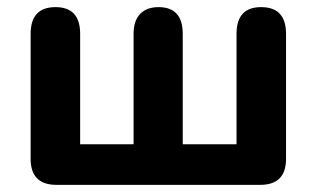

<svg xmlns="http://www.w3.org/2000/svg" viewBox="-20 -519 889 539"><path d="M139 0Q66 0 66 -73V-424Q66 -499 136 -499Q205 -499 205 -424V-114H355V-424Q355 -461 373.5 -480Q392 -499 425 -499Q493 -499 493 -424V-114H644V-424Q644 -499 713 -499Q783 -499 783 -424V-73Q783 0 710 0Z"/></svg>

Font: Chiron GoRound TC
Style: Bold
Weight: 700
Designer: Ryoko NISHIZUKA 西塚涼子 (kana, bopomofo & ideographs); Paul D. Hunt (Latin, Greek & Cyrillic); Sandoll Communications 산돌커뮤니
Foundry: Adobe
Version: Version 1.000;hotconv 1.1.1;makeotfexe 2.6.0